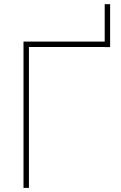

<svg xmlns="http://www.w3.org/2000/svg" viewBox="-20 -913 588 933"><path d="M515.1 -684.1H488.8V-684.6H120.6V0H94.2V-710.9H488.8V-892.6H515.1Z"/></svg>

Font: Roboto-Thin
Style: Regular
Weight: 250
Designer: Google
Version: Version 1.100141; 2013; ttfautohint (v0.94.14-c901) -l 8 -r 